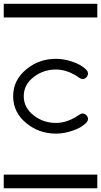

<svg xmlns="http://www.w3.org/2000/svg" viewBox="-20 -714 540 1026"><path d="M0 -620.8V-693.8H500V-620.8ZM0 219.2H500V292.2H0ZM450.2 -321.3Q450.2 -309.8 441.4 -300.8Q432.6 -291.7 421.4 -291.7Q413.1 -291.7 402.3 -299.1Q341.3 -342.5 278.8 -342.5Q213.4 -342.5 162.6 -304.4Q106.9 -262.9 106.9 -199.7Q106.9 -136.7 163.1 -95Q213.4 -57.1 278.8 -57.1Q340.8 -57.1 402.3 -100.1Q413.1 -107.4 420.9 -107.4Q432.6 -107.4 441.4 -98.4Q450.2 -89.4 450.2 -78.4Q450.2 -66.9 439.5 -56.6Q413.1 -30 364.7 -14.6Q321.3 0 278.8 0Q189.5 0 122.6 -54.2Q50.3 -112.1 50.3 -199.7Q50.3 -287.4 122.6 -345Q189.5 -399.7 278.8 -399.7Q321.3 -399.7 364.7 -385Q413.1 -369.1 439.9 -342.5Q450.2 -332.3 450.2 -321.3Z"/></svg>

Font: EnergyBar
Style: Regular
Weight: 400
Italic angle: -10°
Version: 1.0 2000-03-28